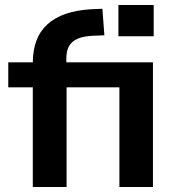

<svg xmlns="http://www.w3.org/2000/svg" viewBox="-20 -747 703 767"><path d="M111 0V-398H13V-498H144L111 -468V-495Q111 -597 169.5 -650Q228 -703 343 -710L389 -712L397 -606L348 -604Q313 -602 290.5 -592.5Q268 -583 256.5 -564Q245 -545 245 -513V-483L225 -498H591V0H457V-398H246V0ZM453 -602V-727H594V-602Z"/></svg>

Font: Nunito Sans 8pt
Style: Bold
Weight: 700
Version: Version 3.101;gftools[0.9.27]